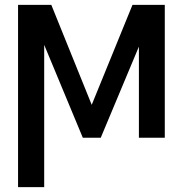

<svg xmlns="http://www.w3.org/2000/svg" viewBox="-20 -566 752 789"><path d="M356.9 -135.3 524.4 -545.9H622.6L394 0H320.3L93.3 -545.9H190.9ZM161.6 -545.9V203.1H54.2V-545.9ZM550.8 0V-545.9H657.2V0Z"/></svg>

Font: Inter Cardless Tabular
Style: Regular
Weight: 400
Designer: Rasmus Andersson
Foundry: rsms
Version: Version 4.000;git-4fc901f